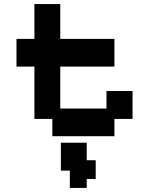

<svg xmlns="http://www.w3.org/2000/svg" viewBox="-20 -658 732 943"><path d="M237 11V-74H149V-331H61V-467H149V-638H276V-467H542V-331H276V-125H503V-211H631V-74H542V11ZM323 265V201V200V180H279V43H406V129H450V221H406V265Z"/></svg>

Font: Pixelify Sans
Style: Bold
Weight: 700
Designer: Stefie Justprince
Foundry: Typecalism Foundryline
Version: Version 1.000